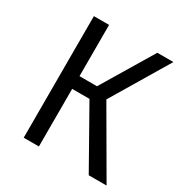

<svg xmlns="http://www.w3.org/2000/svg" viewBox="-160 -815 903 941"><g transform="rotate(30 291.0 -344.0)"><path d="M360 -365 572 0H471L287 -326H189V0H103V-688H189V-398H288L462 -688H553Z"/></g></svg>

Font: FiraSans
Style: Regular
Weight: 350
Designer: Carrois Corporate & Edenspiekermann AG
Foundry: Carrois Corporate GbR & Edenspiekermann AG
Version: Version 3.106;PS 003.106;hotconv 1.0.70;makeotf.lib2.5.58329